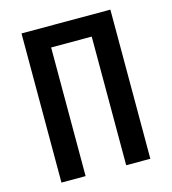

<svg xmlns="http://www.w3.org/2000/svg" viewBox="-109 -825 819 914"><g transform="rotate(-15 300.0 -367.5)"><path d="M81 0V-735H519V0H400V-634H200V0Z"/></g></svg>

Font: Zed Sans Extended
Style: Bold
Weight: 700
Width: 7
Designer: Belleve Invis
Foundry: Belleve Invis
Version: Version 1.0.0; ttfautohint (v1.8.4)